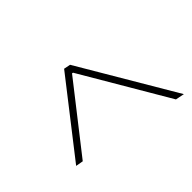

<svg xmlns="http://www.w3.org/2000/svg" viewBox="-142 -710 823 823"><g transform="rotate(45 270.0 -298.0)"><path d="M90 -284 96 -314 530 -570 522 -530 129 -299 128 -294 427 -60 421 -26Z"/></g></svg>

Font: IBM Plex Sans Condensed ExtraLight
Style: Italic
Weight: 200
Width: 3
Italic angle: -11°
Designer: Mike Abbink, Paul van der Laan, Pieter van Rosmalen
Foundry: Bold Monday
Version: Version 1.3